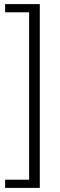

<svg xmlns="http://www.w3.org/2000/svg" viewBox="-20 -755 293 936"><path d="M174 -735V161H5V121H122V-695H5V-735Z"/></svg>

Font: Archivo SemiExpanded Thin
Style: Regular
Weight: 250
Width: 6
Designer: Hector Gatti
Foundry: Omnibus-Type
Version: Version 2.001